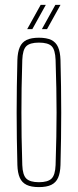

<svg xmlns="http://www.w3.org/2000/svg" viewBox="-20 -759 318 784"><path d="M139 5Q107.5 5 88.5 -4.2Q69.5 -13.5 60.8 -33.2Q52 -53 51 -85Q49.5 -138.5 48.8 -192.2Q48 -246 48 -299.5Q48 -353 48.8 -406.8Q49.5 -460.5 51 -514Q52 -546.5 60.8 -566.5Q69.5 -586.5 88.5 -595.8Q107.5 -605 139 -605Q170.5 -605 189.5 -595.8Q208.5 -586.5 217.2 -566.5Q226 -546.5 227 -514Q228.5 -460.5 229.2 -406.8Q230 -353 230 -299.5Q230 -246 229.2 -192.2Q228.5 -138.5 227 -85Q226 -53 217.2 -33.2Q208.5 -13.5 189.5 -4.2Q170.5 5 139 5ZM139 -15Q175 -15 190.2 -29.5Q205.5 -44 207 -85Q209 -148.5 210 -200Q211 -251.5 211 -299.5Q211 -347.5 210 -399Q209 -450.5 207 -514Q205.5 -556 190.8 -570.5Q176 -585 139 -585Q102.5 -585 87.5 -570.5Q72.5 -556 71 -514Q69 -450.5 68.2 -399Q67.5 -347.5 67.5 -299.5Q67.5 -251.5 68.2 -200Q69 -148.5 71 -85Q72.5 -44 87.8 -29.5Q103 -15 139 -15ZM91 -640 146 -739H167L112 -640ZM151 -640 206 -739H227L172 -640Z"/></svg>

Font: Big Shoulders Display Thin Thin
Style: Regular
Weight: 250
Version: Version 2.002